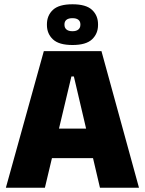

<svg xmlns="http://www.w3.org/2000/svg" viewBox="-20 -878 678 898"><path d="M190 0H7.5L185 -639H454.5L630 0H447.5L325.5 -520.5H314ZM461.5 -138.5H175V-276.5H461.5ZM199.5 -761V-764.5Q199.5 -805.5 227.5 -831.8Q255.5 -858 319 -858Q382.5 -858 410.5 -831.8Q438.5 -805.5 438.5 -764.5V-761Q438.5 -720.5 410.5 -694Q382.5 -667.5 319 -667.5Q255.5 -667.5 227.5 -694Q199.5 -720.5 199.5 -761ZM281.5 -764V-762Q281.5 -748 291 -740Q300.5 -732 319 -732Q337 -732 346.5 -740Q356 -748 356 -762V-764Q356 -778 346.5 -785.5Q337 -793 319 -793Q300.5 -793 291 -785.5Q281.5 -778 281.5 -764Z"/></svg>

Font: Anek Malayalam Medium ExtraBold
Style: Regular
Weight: 800
Version: Version 1.003